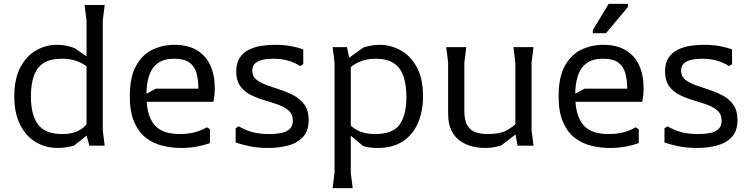

<svg xmlns="http://www.w3.org/2000/svg" viewBox="-20 -754 3888 994"><path d="M279 12Q215 12 164 -19Q113 -50 83.5 -110Q54 -170 54 -255Q54 -345 85 -404.5Q116 -464 166.5 -493Q217 -522 275 -522Q304 -522 327 -516.5Q350 -511 366 -505L464 -438V-378Q446 -399 422.5 -415Q399 -431 369 -440.5Q339 -450 299 -450Q243 -450 208 -429Q173 -408 156.5 -364.5Q140 -321 140 -255Q140 -158 177.5 -109Q215 -60 301 -60Q342 -60 369 -70Q396 -80 413.5 -95.5Q431 -111 441 -129L449 -69L363 0Q344 5 323 8.5Q302 12 279 12ZM443 0 428 -52V-648L418 -728H522L512 -648V-80L522 0Z M652 -256Q652 -355 684.5 -413.5Q717 -472 770 -497Q823 -522 883 -522Q952 -522 998.5 -494.5Q1045 -467 1068.5 -416.5Q1092 -366 1092 -296Q1092 -276 1090 -259Q1088 -242 1085 -227H696V-245L786 -295H1007Q1007 -340 997.5 -375Q988 -410 961 -430Q934 -450 882 -450Q828 -450 796.5 -426.5Q765 -403 751.5 -361Q738 -319 738 -263Q738 -196 753 -155Q768 -114 793 -94Q818 -74 848 -67Q878 -60 908 -60Q955 -60 989.5 -69.5Q1024 -79 1051 -95L1067 -85V-13Q1036 -2 998.5 5Q961 12 917 12Q869 12 821.5 0.5Q774 -11 736 -40Q698 -69 675 -121.5Q652 -174 652 -256Z M1550 -498V-422L1534 -412Q1506 -430 1472 -440Q1438 -450 1394 -450Q1364 -450 1339.5 -444.5Q1315 -439 1300.5 -425.5Q1286 -412 1286 -388Q1286 -359 1307 -342Q1328 -325 1361.5 -313Q1395 -301 1432 -289Q1469 -277 1502.5 -259Q1536 -241 1557 -211Q1578 -181 1578 -133Q1578 -76 1548.5 -44.5Q1519 -13 1471 -0.5Q1423 12 1369 12Q1314 12 1272 3Q1230 -6 1200 -16V-90L1216 -100Q1248 -81 1285 -70.5Q1322 -60 1376 -60Q1407 -60 1434 -65Q1461 -70 1478.5 -85Q1496 -100 1496 -129Q1496 -162 1475 -181Q1454 -200 1420.5 -212Q1387 -224 1349.5 -235Q1312 -246 1278.5 -262.5Q1245 -279 1224 -308Q1203 -337 1203 -384Q1203 -427 1220.5 -454Q1238 -481 1267.5 -496Q1297 -511 1332.5 -516.5Q1368 -522 1404 -522Q1448 -522 1484.5 -515.5Q1521 -509 1550 -498Z M1934 12Q1909 12 1890.5 9Q1872 6 1860 2L1761 -81V-142Q1785 -110 1810 -92Q1835 -74 1863 -67Q1891 -60 1922 -60Q2015 -60 2049.5 -110Q2084 -160 2084 -250Q2084 -315 2068.5 -359.5Q2053 -404 2018.5 -427Q1984 -450 1927 -450Q1886 -450 1854.5 -439Q1823 -428 1799.5 -409.5Q1776 -391 1757 -369V-433L1861 -508Q1879 -514 1900.5 -518Q1922 -522 1945 -522Q2001 -522 2052.5 -494.5Q2104 -467 2137 -408Q2170 -349 2170 -255Q2170 -178 2144 -117.5Q2118 -57 2066 -22.5Q2014 12 1934 12ZM1702 220 1712 140V-430L1702 -510H1776L1796 -418V140L1806 220Z M2490 12Q2459 12 2425.5 4Q2392 -4 2363.5 -23.5Q2335 -43 2317.5 -77.5Q2300 -112 2300 -166V-430L2290 -510H2394L2384 -430V-179Q2384 -129 2400.5 -103Q2417 -77 2444.5 -68.5Q2472 -60 2505 -60Q2569 -60 2604 -79.5Q2639 -99 2666 -127V-71L2575 -1Q2556 5 2535 8.5Q2514 12 2490 12ZM2659 0 2648 -63V-430L2638 -510H2742L2732 -430V-80L2742 0Z M2872 -256Q2872 -355 2904.5 -413.5Q2937 -472 2990 -497Q3043 -522 3103 -522Q3172 -522 3218.5 -494.5Q3265 -467 3288.5 -416.5Q3312 -366 3312 -296Q3312 -276 3310 -259Q3308 -242 3305 -227H2916V-245L3006 -295H3227Q3227 -340 3217.5 -375Q3208 -410 3181 -430Q3154 -450 3102 -450Q3048 -450 3016.5 -426.5Q2985 -403 2971.5 -361Q2958 -319 2958 -263Q2958 -196 2973 -155Q2988 -114 3013 -94Q3038 -74 3068 -67Q3098 -60 3128 -60Q3175 -60 3209.5 -69.5Q3244 -79 3271 -95L3287 -85V-13Q3256 -2 3218.5 5Q3181 12 3137 12Q3089 12 3041.5 0.5Q2994 -11 2956 -40Q2918 -69 2895 -121.5Q2872 -174 2872 -256ZM3117 -582H3049V-598L3131 -734H3231V-718Z M3770 -498V-422L3754 -412Q3726 -430 3692 -440Q3658 -450 3614 -450Q3584 -450 3559.5 -444.5Q3535 -439 3520.5 -425.5Q3506 -412 3506 -388Q3506 -359 3527 -342Q3548 -325 3581.5 -313Q3615 -301 3652 -289Q3689 -277 3722.5 -259Q3756 -241 3777 -211Q3798 -181 3798 -133Q3798 -76 3768.5 -44.5Q3739 -13 3691 -0.5Q3643 12 3589 12Q3534 12 3492 3Q3450 -6 3420 -16V-90L3436 -100Q3468 -81 3505 -70.5Q3542 -60 3596 -60Q3627 -60 3654 -65Q3681 -70 3698.5 -85Q3716 -100 3716 -129Q3716 -162 3695 -181Q3674 -200 3640.5 -212Q3607 -224 3569.5 -235Q3532 -246 3498.5 -262.5Q3465 -279 3444 -308Q3423 -337 3423 -384Q3423 -427 3440.5 -454Q3458 -481 3487.5 -496Q3517 -511 3552.5 -516.5Q3588 -522 3624 -522Q3668 -522 3704.5 -515.5Q3741 -509 3770 -498Z"/></svg>

Font: AR One Sans
Style: Regular
Weight: 400
Designer: Niteesh Yadav
Foundry: Niteesh Yadav
Version: Version 1.001;gftools[0.9.33]